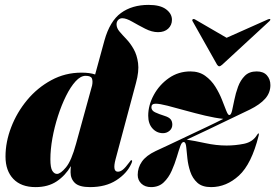

<svg xmlns="http://www.w3.org/2000/svg" viewBox="-20 -755 1126 785"><path d="M516.5 -85Q498.5 -45.5 455.2 -17.8Q412 10 348 10Q304 10 286.2 -7Q268.5 -24 268.5 -51Q268.5 -63 270 -76Q247 -37 211.8 -13.5Q176.5 10 125.5 10Q66.5 10 34.5 -23.5Q2.5 -57 2.5 -115Q2.5 -174.5 25.8 -235Q49 -295.5 91 -346Q133 -396.5 189.8 -427.2Q246.5 -458 313 -458Q347 -458 369 -450.5L407 -589.5Q429 -668.5 474.5 -701.8Q520 -735 587.5 -735Q635 -735 659 -717Q683 -699 683 -674Q683 -652.5 667.8 -638Q652.5 -623.5 626 -623.5Q601 -623.5 573.2 -637.8Q545.5 -652 520.8 -666.2Q496 -680.5 480 -680.5Q470 -680.5 463.2 -673.5Q456.5 -666.5 456.5 -655.5Q456.5 -640.5 468.5 -626.2Q480.5 -612 496.8 -595Q513 -578 526.5 -554.2Q540 -530.5 544.5 -497Q549 -463.5 536 -416L452.5 -104Q439 -53 462 -53Q472 -53 482.5 -61.5Q493 -70 508.5 -91Q513 -97 514.2 -98.5Q515.5 -100 517.5 -100Q523.5 -100 516.5 -85ZM186 -104Q186 -69 194 -56.5Q202 -44 213 -44Q227.5 -44 249.8 -70.8Q272 -97.5 291 -167.5L356.5 -405.5Q360 -422.5 356 -433.8Q352 -445 330 -445Q309.5 -445 289 -422.5Q268.5 -400 250 -362.8Q231.5 -325.5 217 -280.5Q202.5 -235.5 194.2 -189.5Q186 -143.5 186 -104ZM1037.5 -200.5Q1008.5 -84.5 957 -37.2Q905.5 10 843 10Q806.5 10 786.8 -8Q767 -26 758 -53Q749 -80 746.2 -107Q743.5 -134 741.5 -153.2Q739.5 -172.5 733 -174Q724 -176.5 717.5 -158.5Q711 -140.5 702.8 -112.8Q694.5 -85 682 -56.8Q669.5 -28.5 649.2 -9.2Q629 10 597.5 10Q573 10 558 -4.2Q543 -18.5 543 -40Q543 -69.5 560.2 -94.2Q577.5 -119 616.5 -137.5Q641.5 -149 667.5 -161.2Q693.5 -173.5 720 -186V-186.5H721Q746.5 -198.5 772.2 -210.8Q798 -223 823.5 -235Q842.5 -244 860.5 -252.8Q878.5 -261.5 893 -269Q860 -272.5 819 -282.2Q778 -292 737.5 -303.2Q697 -314.5 664.8 -322.8Q632.5 -331 616.5 -331Q599 -331 599 -316.5Q599 -303 614.2 -295.8Q629.5 -288.5 653.5 -281Q671 -275.5 677.8 -267Q684.5 -258.5 684.5 -245.5Q684.5 -230 673 -220.2Q661.5 -210.5 646.5 -210.5Q621 -210.5 603.5 -229.8Q586 -249 586 -282Q586 -325 608.8 -366.8Q631.5 -408.5 670.5 -435.8Q709.5 -463 758.5 -463Q794 -463 819 -445Q844 -427 860.5 -400.5Q877 -374 887.5 -347.2Q898 -320.5 905 -302.5Q912 -284.5 917.5 -284.5Q924.5 -284.5 928.8 -302.5Q933 -320.5 938.2 -347Q943.5 -373.5 953.2 -400.2Q963 -427 981 -445Q999 -463 1029.5 -463Q1057 -463 1071.2 -447Q1085.5 -431 1085.5 -407Q1085.5 -375.5 1064.2 -351.5Q1043 -327.5 1001.5 -307Q965 -290 920.5 -268.2Q876 -246.5 829.5 -224.5Q805.5 -213 782.8 -202.5Q760 -192 743.5 -184Q774.5 -179.5 819.2 -169.8Q864 -160 906.5 -160Q942 -160 977.8 -167.2Q1013.5 -174.5 1031 -203.5Q1035 -210 1037.5 -209.5Q1039.5 -209 1037.5 -200.5ZM888.5 -490.5Q881 -484 876.5 -484Q872 -484 867.5 -490.5L767 -669Q764.5 -673.5 768.5 -676.5Q771.5 -678.5 776.5 -676L906.5 -600.5L1076 -676Q1083 -678.5 1084.5 -676.5Q1087 -674 1082 -669Z"/></svg>

Font: Fraunces 144pt Black
Style: Italic
Weight: 900
Italic angle: -16°
Version: Version 1.000;[0bf87f6ff]